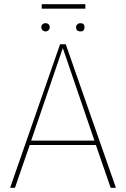

<svg xmlns="http://www.w3.org/2000/svg" viewBox="-20 -891 597 911"><path d="M385 -871V-850H178V-871ZM210.5 -748Q205 -742 196 -742Q187 -742 181.5 -748Q176 -754 176 -762Q176 -770 181.5 -775.5Q187 -781 196 -781Q205 -781 210.5 -775.5Q216 -770 216 -762Q216 -754 210.5 -748ZM341 -762Q341 -770 347 -775.5Q353 -781 362 -781Q381 -781 381 -762Q381 -742 362 -742Q341 -742 341 -762ZM505 0 435 -203H121L51 0H28L265 -681H292L530 0ZM128 -224H428L278 -663Z"/></svg>

Font: FiraGO Thin
Style: Regular
Weight: 100
Designer: bBox Type
Foundry: bBox Type GmbH
Version: Version 1.001;PS 001.001;hotconv 1.0.88;makeotf.lib2.5.64775